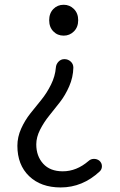

<svg xmlns="http://www.w3.org/2000/svg" viewBox="-20 -572 507 814"><path d="M237.3 222.7Q153.3 222.7 103.5 174.8Q53.7 127 53.7 45.9Q53.7 8.8 69.8 -26.9Q85.9 -62.5 108.9 -91.3Q131.8 -120.1 155.3 -148.9Q178.7 -177.7 196.3 -213.4Q213.9 -249 216.8 -285.2Q217.8 -299.8 228 -310.5Q238.3 -321.3 252.9 -321.3Q268.6 -321.3 279.8 -311Q291 -300.8 291 -285.2Q290 -244.1 273.4 -206.1Q256.8 -168 233.9 -138.7Q210.9 -109.4 188.5 -81.5Q166 -53.7 149.9 -22Q133.8 9.8 133.8 40Q133.8 89.8 163.1 122.1Q192.4 154.3 246.1 154.3Q304.7 154.3 355.5 110.4Q365.2 101.6 378.4 101.6Q391.6 101.6 401.4 109.4Q412.1 119.1 412.1 132.8Q412.1 145.5 403.3 154.3Q330.1 222.7 237.3 222.7ZM250 -420.9Q223.6 -420.9 206.1 -439Q188.5 -457 188.5 -486.3Q188.5 -515.6 206.1 -533.7Q223.6 -551.8 250 -551.8Q275.4 -551.8 293.5 -533.7Q311.5 -515.6 311.5 -486.3Q311.5 -457 293.5 -439Q275.4 -420.9 250 -420.9Z"/></svg>

Font: Gen Jyuu Gothic Normal
Style: Regular
Weight: 300
Designer: [Source Han Sans]
Ryoko NISHIZUKA  (kana & ideographs); Paul D. Hunt (Latin, Greek & Cyrillic); Wenlong ZHANG  (bopomofo
Version: Version 1.002.20150607